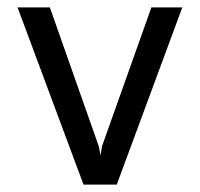

<svg xmlns="http://www.w3.org/2000/svg" viewBox="-20 -500 541 520"><path d="M206.2 0 27.5 -480H115L247.5 -103.8L252.5 -78.8L256.2 -103.8L390 -480H473.8L296.2 0Z"/></svg>

Font: Cambay
Style: Regular
Weight: 400
Version: Version 1.180;PS 001.180;hotconv 1.0.70;makeotf.lib2.5.58329